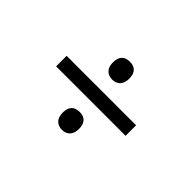

<svg xmlns="http://www.w3.org/2000/svg" viewBox="-175 -786 921 921"><g transform="rotate(45 286.0 -325.5)"><path d="M285.2 -556.6Q312 -556.6 325.9 -541.3Q339.8 -525.9 339.8 -496.6Q339.8 -467.3 325 -451.4Q310.1 -435.5 285.2 -435.5Q259.3 -435.5 244.1 -451.2Q229 -466.8 229 -496.6Q229 -556.6 285.2 -556.6ZM49.8 -290.5V-361.8H521V-290.5ZM285.2 -215.8Q312 -215.8 325.9 -200.4Q339.8 -185.1 339.8 -155.8Q339.8 -126.5 325 -110.6Q310.1 -94.7 285.2 -94.7Q259.3 -94.7 244.1 -110.4Q229 -126 229 -155.8Q229 -215.8 285.2 -215.8ZM146.5 0ZM146.5 -650.9Z"/></g></svg>

Font: Noto Sans Telugu
Style: Regular
Weight: 400
Designer: Monotype Design team
Foundry: Monotype Imaging Inc.
Version: Version 1.04 uh